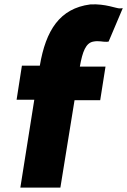

<svg xmlns="http://www.w3.org/2000/svg" viewBox="-20 -848 575 868"><path d="M55 -397H135L72 0H253L317 -395H433L457 -547H341C353 -615 368 -654 402 -660C426 -665 446 -658 463 -659L471 -660L535 -811L522 -810C507 -809 457 -832 388 -828C250 -810 187 -711 160 -551H79Z"/></svg>

Font: Rabbid Highway Sign IV
Style: BlkObl
Weight: 400
Foundry: Cannot Into Space Fonts
Version: Version 0.277